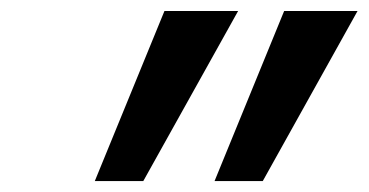

<svg xmlns="http://www.w3.org/2000/svg" viewBox="-20 -833 672 350"><path d="M241.2 -502.9H152.8L279.8 -813H414.1ZM459 -502.9H371.1L498 -813H631.8Z"/></svg>

Font: Liberation Sans
Style: Bold Italic
Weight: 700
Italic angle: -12°
Designer: Steve Matteson
Foundry: Ascender Corporation
Version: Version 2.1.5